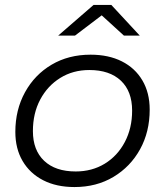

<svg xmlns="http://www.w3.org/2000/svg" viewBox="-20 -751 667 776"><path d="M281 5Q208 5 154.5 -22.5Q101 -50 71.5 -100Q42 -150 42 -218Q42 -307 81 -378Q120 -449 188.5 -489.5Q257 -530 346 -530Q419 -530 472.5 -503Q526 -476 555.5 -426Q585 -376 585 -308Q585 -218 546 -147.5Q507 -77 438.5 -36Q370 5 281 5ZM286 -58Q352 -58 403.5 -89.5Q455 -121 484.5 -177Q514 -233 514 -304Q514 -382 468.5 -425Q423 -468 341 -468Q275 -468 223.5 -436Q172 -404 142.5 -348.5Q113 -293 113 -221Q113 -144 158.5 -101Q204 -58 286 -58ZM215 -607 358 -731H430L545 -607H481L391 -689L283 -607Z"/></svg>

Font: Montserrat
Style: Italic
Weight: 400
Italic angle: -11.3°
Designer: Julieta Ulanovsky
Foundry: Julieta Ulanovsky
Version: Version 9.000; ttfautohint (v1.8.4.7-5d5b)